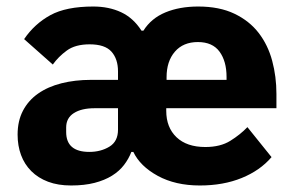

<svg xmlns="http://www.w3.org/2000/svg" viewBox="-20 -557 904 589"><path d="M270 -225Q230 -225 206.5 -210Q183 -195 183 -166V-152Q183 -91 254 -91Q289 -91 315.5 -107Q342 -123 342 -159V-225ZM675 -312V-321Q675 -369 653.5 -398.5Q632 -428 587 -428Q542 -428 516.5 -398.5Q491 -369 491 -320V-312ZM610 -106Q656 -106 686.5 -125Q717 -144 739 -167L813 -75Q778 -34 721.5 -11Q665 12 593 12Q518 12 464 -17.5Q410 -47 389 -91H383Q375 -70 360.5 -51Q346 -32 323.5 -18Q301 -4 270 4Q239 12 198 12Q158 12 127.5 0.5Q97 -11 76 -32Q55 -53 44.5 -81.5Q34 -110 34 -144Q34 -186 50.5 -217.5Q67 -249 97 -270Q127 -291 168.5 -301.5Q210 -312 259 -312H342V-338Q342 -376 322 -398.5Q302 -421 255 -421Q211 -421 185 -402Q159 -383 142 -359L54 -437Q86 -484 134.5 -510.5Q183 -537 266 -537Q314 -537 351.5 -519.5Q389 -502 414 -463H420Q444 -501 487.5 -519Q531 -537 588 -537Q653 -537 699 -515Q745 -493 773.5 -456Q802 -419 815 -370.5Q828 -322 828 -269V-225H490V-217Q490 -166 521.5 -136Q553 -106 610 -106Z"/></svg>

Font: IBM Plex Sans Devanagari
Style: Bold
Weight: 700
Designer: Mike Abbink, Paul van der Laan, Pieter van Rosmalen, Erin McLaughlin
Foundry: Bold Monday
Version: Version 1.1